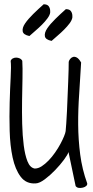

<svg xmlns="http://www.w3.org/2000/svg" viewBox="-20 -873 444 921"><path d="M309.6 -576.2Q310.5 -582 315.9 -589.4Q321.3 -596.7 329.6 -599.6Q337.9 -602.5 348.1 -597.2Q358.4 -591.8 369.1 -573.2Q365.2 -498 359.9 -423.3Q354.5 -348.6 355 -275.9Q355.5 -203.1 364.7 -131.8Q374 -60.5 398.4 6.8Q399.4 13.7 393.6 19Q387.7 24.4 377.9 26.9Q368.2 29.3 358.4 28.3Q348.6 27.3 342.8 19.5L308.6 -143.6Q304.7 -130.9 286.6 -106.4Q268.6 -82 244.6 -57.1Q220.7 -32.2 195.3 -13.2Q169.9 5.9 151.4 6.8Q105.5 9.8 79.1 -25.4Q52.7 -60.5 40.5 -117.7Q28.3 -174.8 26.4 -245.1Q24.4 -315.4 26.4 -381.8Q28.3 -448.2 31.2 -502Q34.2 -555.7 31.2 -581.1Q34.2 -588.9 41.5 -592.8Q48.8 -596.7 57.6 -596.7Q66.4 -596.7 74.7 -592.8Q83 -588.9 86.9 -581.1Q88.9 -547.9 87.9 -498Q86.9 -448.2 85.9 -392.1Q85 -335.9 86.4 -279.3Q87.9 -222.7 93.8 -176.3Q99.6 -129.9 111.8 -99.1Q124 -68.4 146.5 -64.5Q163.1 -64.5 179.7 -75.2Q196.3 -85.9 212.9 -103Q229.5 -120.1 244.1 -141.1Q258.8 -162.1 269.5 -182.1Q280.3 -202.1 287.1 -218.8Q293.9 -235.4 294.9 -244.1Q295.9 -255.9 297.9 -281.7Q299.8 -307.6 301.3 -340.3Q302.7 -373 304.2 -410.2Q305.7 -447.3 307.1 -480Q308.6 -512.7 309.1 -538.6Q309.6 -564.5 309.6 -576.2ZM121.1 -700.2Q91.8 -706.1 88.9 -722.7Q85.9 -739.3 100.1 -760.3Q114.3 -781.2 139.2 -805.7Q164.1 -830.1 189.5 -852.5Q207 -852.5 213.9 -842.8Q220.7 -833 220.7 -820.3V-812.5Q218.8 -799.8 207.5 -784.7Q196.3 -769.5 181.2 -754.4Q166 -739.3 149.4 -725.1Q132.8 -710.9 121.1 -700.2ZM227.5 -676.8Q198.2 -682.6 195.3 -699.2Q192.4 -715.8 206.5 -736.8Q220.7 -757.8 245.6 -782.2Q270.5 -806.6 295.9 -829.1Q313.5 -829.1 320.3 -819.3Q327.1 -809.6 327.1 -796.9V-789.1Q325.2 -776.4 314 -761.2Q302.7 -746.1 287.6 -731Q272.5 -715.8 255.9 -701.7Q239.3 -687.5 227.5 -676.8Z"/></svg>

Font: Shadows Into Light Two
Style: Regular
Weight: 400
Designer: Kimberly Geswein
Foundry: Kimberly Geswein
Version: Version 1.003 2012